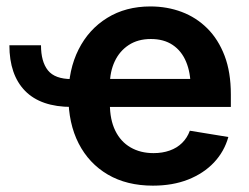

<svg xmlns="http://www.w3.org/2000/svg" viewBox="-20 -568 778 599"><path d="M203.6 -234.4Q107.4 -234.4 58.3 -284.4Q9.3 -334.5 9.3 -426.8H107.9Q107.9 -375.5 129.6 -348.4Q151.4 -321.3 203.6 -321.3ZM457 11.2Q375.5 11.2 316.4 -23.4Q257.3 -58.1 225.3 -120.6Q193.4 -183.1 193.4 -267.1Q193.4 -350.6 225.1 -413.6Q256.8 -476.6 314.5 -512.2Q372.1 -547.9 449.2 -547.9Q501.5 -547.9 546.9 -530.8Q592.3 -513.7 626.7 -479.5Q661.1 -445.3 680.7 -394Q700.2 -342.8 700.2 -273.4V-234.4H251.5V-321.8H635.3L574.7 -296.9Q574.7 -341.8 560.5 -375.5Q546.4 -409.2 518.8 -427.7Q491.2 -446.3 450.7 -446.3Q410.2 -446.3 381.6 -427.5Q353 -408.7 337.9 -376.5Q322.8 -344.2 322.8 -303.7V-244.1Q322.8 -194.8 339.6 -160.4Q356.4 -126 387.2 -108.2Q418 -90.3 459 -90.3Q486.8 -90.3 509.5 -98.4Q532.2 -106.4 548.1 -122.1Q564 -137.7 572.3 -160.2L692.4 -140.6Q679.7 -95.2 647.5 -61Q615.2 -26.9 566.9 -7.8Q518.6 11.2 457 11.2Z"/></svg>

Font: V-Inter
Style: SemiBold-600
Weight: 600
Designer: Rasmus Andersson
Foundry: rsms
Version: Version 4.000;git-4146feb